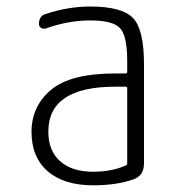

<svg xmlns="http://www.w3.org/2000/svg" viewBox="-20 -550 540 580"><path d="M328.1 -288.1Q126 -288.1 126 -152.3Q126 -94.7 161.6 -63Q197.3 -31.2 261.7 -31.2Q316.4 -31.2 359.4 -49.8Q364.3 -51.8 364.3 -56.6V-283.2Q364.3 -288.1 359.4 -288.1ZM261.7 9.8Q172.9 9.8 124 -32.7Q75.2 -75.2 75.2 -151.9Q75.2 -228.5 133.8 -278.3Q192.4 -328.1 328.1 -328.1H359.4Q364.3 -328.1 364.3 -332V-365.2Q364.3 -441.4 342.8 -464.8Q321.3 -488.3 252 -488.3Q186.5 -488.3 118.2 -463.9Q110.4 -461.9 104 -465.8Q97.7 -469.7 97.7 -477.5Q97.7 -502 118.2 -507.8Q186.5 -530.3 252 -530.3Q348.6 -530.3 381.8 -495.6Q415 -460.9 415 -355.5V-56.6Q415 -18.6 381.8 -7.8Q331.1 9.8 261.7 9.8Z"/></svg>

Font: Rounded-L Mgen+ 1mn light
Style: Regular
Weight: 200
Designer: [Source Han Sans]
Ryoko NISHIZUKA  (kana & ideographs); Paul D. Hunt (Latin, Greek & Cyrillic); Wenlong ZHANG  (bopomofo
Version: Version 1.059.20150602